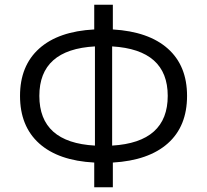

<svg xmlns="http://www.w3.org/2000/svg" viewBox="-20 -765 879 815"><path d="M380 30V-75Q228 -83 146.5 -156Q65 -229 65 -358Q65 -486 146.5 -559Q228 -632 380 -640V-745H459V-640Q611 -631 692.5 -558.5Q774 -486 774 -358Q774 -229 692.5 -156.5Q611 -84 459 -75V30ZM147 -358Q147 -160 383 -147V-568Q147 -555 147 -358ZM692 -358Q692 -554 456 -568V-147Q692 -161 692 -358Z"/></svg>

Font: Wix Madefor Text
Style: Regular
Weight: 400
Designer: Dalton Maag Ltd
Foundry: Dalton Maag Ltd
Version: Version 3.100